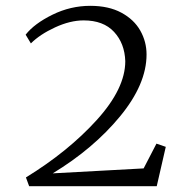

<svg xmlns="http://www.w3.org/2000/svg" viewBox="-20 -639 636 659"><path d="M410 -429Q408 -490 371.5 -529.5Q335 -569 267 -569Q221 -569 169 -545Q117 -521 86 -490L68 -520Q98 -558 160 -588.5Q222 -619 290 -619Q353 -619 396.5 -595.5Q440 -572 461.5 -534Q483 -496 483 -452Q483 -350 392 -239.5Q301 -129 161 -44L473 -61L517 -146L549 -135L518 0H80L69 -30Q214 -119 312 -227Q410 -335 410 -429Z"/></svg>

Font: Martel UltraLight
Style: Regular
Weight: 250
Designer: Dan Reynolds
Foundry: Dan Reynolds
Version: Version 1.001; ttfautohint (v1.1) -l 5 -r 5 -G 72 -x 0 -D la